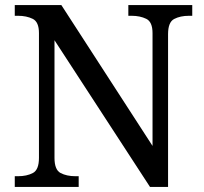

<svg xmlns="http://www.w3.org/2000/svg" viewBox="-20 -734 803 754"><path d="M38 0V-42H51Q85 -42 109 -54.5Q133 -67 133 -114V-604Q133 -648 108.5 -660Q84 -672 51 -672H38V-714H221L579 -161V-604Q579 -648 554.5 -660Q530 -672 497 -672H484V-714H735V-672H722Q688 -672 664 -659.5Q640 -647 640 -600V0H569L194 -576V-114Q194 -67 218 -54.5Q242 -42 276 -42H289V0Z"/></svg>

Font: Noto Serif Ahom
Style: Regular
Weight: 400
Designer: Monotype Design Team
Foundry: Monotype Imaging Inc.
Version: Version 2.007; ttfautohint (v1.8.4.7-5d5b)